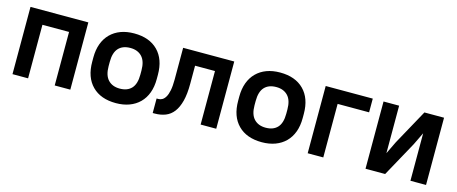

<svg xmlns="http://www.w3.org/2000/svg" viewBox="-37 -939 3279 1379"><g transform="rotate(15 1602.5 -250.0)"><path d="M379 -398H181V0H65V-500H495V0H379Z M835 9Q722 9 658.5 -55Q595 -119 595 -234V-266Q595 -323 611.5 -368Q628 -413 659.5 -444.5Q691 -476 735 -492.5Q779 -509 835 -509Q948 -509 1011.5 -445Q1075 -381 1075 -266V-234Q1075 -177 1058.5 -132Q1042 -87 1010.5 -55.5Q979 -24 934.5 -7.5Q890 9 835 9ZM835 -99Q892 -99 922.5 -132Q953 -165 953 -234V-266Q953 -334 921.5 -367.5Q890 -401 835 -401Q778 -401 747.5 -368Q717 -335 717 -266V-234Q717 -166 748.5 -132.5Q780 -99 835 -99Z M1110 -99H1125Q1138 -99 1151.5 -106.5Q1165 -114 1176 -132.5Q1187 -151 1193.5 -183Q1200 -215 1200 -264V-500H1580V0H1464V-398H1316V-264Q1316 -187 1302.5 -135Q1289 -83 1264.5 -51Q1240 -19 1204.5 -5Q1169 9 1125 9H1110Z M1920 9Q1807 9 1743.5 -55Q1680 -119 1680 -234V-266Q1680 -323 1696.5 -368Q1713 -413 1744.5 -444.5Q1776 -476 1820 -492.5Q1864 -509 1920 -509Q2033 -509 2096.5 -445Q2160 -381 2160 -266V-234Q2160 -177 2143.5 -132Q2127 -87 2095.5 -55.5Q2064 -24 2019.5 -7.5Q1975 9 1920 9ZM1920 -99Q1977 -99 2007.5 -132Q2038 -165 2038 -234V-266Q2038 -334 2006.5 -367.5Q1975 -401 1920 -401Q1863 -401 1832.5 -368Q1802 -335 1802 -266V-234Q1802 -166 1833.5 -132.5Q1865 -99 1920 -99Z M2260 -500H2610V-398H2376V0H2260Z M3024 -353 2979 -260 2836 0H2690V-500H2806V-147L2851 -240L2994 -500H3140V0H3024Z"/></g></svg>

Font: PT Root UI Web Bold
Style: Regular
Weight: 700
Designer: Vitaly Kuzmin
Foundry: ParaType Ltd.
Version: Version 1.000W